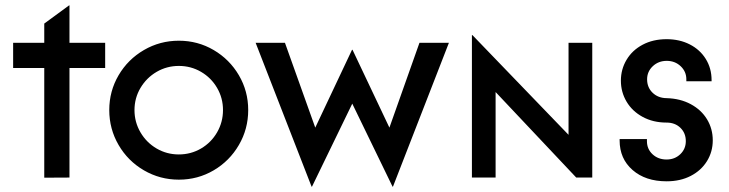

<svg xmlns="http://www.w3.org/2000/svg" viewBox="-20 -676 2776 731"><path d="M148.5 -417H30V-513H148.5V-586.3L243.5 -655.9L244.5 -654.9V-513H380.4V-417H244.5V0L148.5 0.5Z M396 -257Q396 -329 431.5 -389.5Q467 -450 528 -485.5Q589 -521 661 -521Q733 -521 793.5 -485.5Q854 -450 889.5 -389.5Q925 -329 925 -257Q925 -185 889.5 -124Q854 -63 793.5 -27.5Q733 8 661 8Q589 8 528 -27.5Q467 -63 431.5 -124Q396 -185 396 -257ZM829 -257Q829 -302.8 806.5 -341.4Q784 -380 745.4 -402.5Q706.8 -425 661 -425Q615.2 -425 576.5 -402.5Q537.8 -379.9 514.9 -341.3Q492 -302.6 492 -256.8Q492 -211.1 514.9 -172Q537.8 -133 576.4 -110.5Q615.1 -88 660.8 -88Q706.6 -88 745.3 -110.5Q783.9 -133.1 806.5 -172.1Q829 -211.2 829 -257Z M953.3 -513H1064.9L1180.3 -190.1L1320.2 -486.3H1322.2L1462.6 -190.1L1577 -513H1689.1L1476.1 34.7H1474.6L1321.2 -281.4L1167.8 34.7H1166.3Z M1776.7 -542.3H1778.7L2144.6 -162.7V-513H2234.9V0H2173.9L1866.9 -325.6V0H1776.7Z M2339.1 -141.3V-146.5H2443.1V-138.5Q2443.1 -108.5 2464.5 -88.6Q2485.9 -68.7 2517.9 -68.7Q2548.9 -68.7 2570 -88.8Q2591.1 -109 2591.1 -138.5Q2591.1 -169.5 2570.5 -189.4Q2549.9 -209.3 2517.9 -209.3Q2466.7 -209.3 2426.9 -230.9Q2387.1 -252.5 2365.5 -289Q2343.9 -325.5 2343.9 -368.9Q2343.9 -412.2 2365.5 -448.4Q2387.1 -484.7 2426.6 -505.7Q2466.2 -526.8 2517.9 -526.8Q2567.3 -526.8 2606.2 -506.9Q2645.1 -487 2667.1 -451.5Q2689.2 -415.9 2689.2 -370.8V-366.7H2593.1V-374.1Q2593.1 -403.5 2571.5 -423.9Q2549.9 -444.3 2518.4 -444.3Q2486.9 -444.3 2465.3 -423.9Q2443.7 -403.5 2443.7 -374.1Q2443.7 -343.1 2464.6 -322.9Q2485.5 -302.7 2517.9 -302.3Q2570.1 -300.9 2610.1 -279.3Q2650.1 -257.7 2671.9 -221.7Q2693.7 -185.6 2693.7 -141.7Q2693.7 -98.4 2671.7 -62.6Q2649.7 -26.9 2609.9 -6.3Q2570.1 14.3 2517.9 14.3Q2437.6 14.3 2388.4 -28.7Q2339.1 -71.7 2339.1 -141.3Z"/></svg>

Font: Lineal Thin
Style: Regular
Weight: 200
Designer: Created by Frank Adebiaye with contributions from Anton Moglia & Ariel Martín Pérez
Created by Frank ADEBIAYE with FontF
Foundry: Velvetyne Type Foundry
Version: Version 2.000;Glyphs 3.2 (3227)